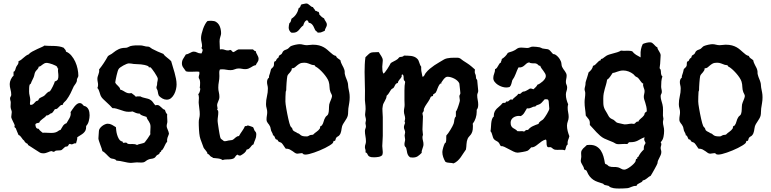

<svg xmlns="http://www.w3.org/2000/svg" viewBox="-20 -856 4451 1108"><path d="M477.1 -128.9V-125Q477.5 -111.3 472.9 -102.5Q468.3 -93.8 460.9 -87.4Q453.6 -81.1 444.3 -75.7Q435.1 -70.3 425.8 -64V-60.1Q425.8 -51.8 423.1 -44.2Q420.4 -36.6 418.9 -28.8H417Q409.7 -29.8 404.1 -26.4Q398.4 -22.9 393.1 -22.9Q388.7 -22.9 383.8 -25.9Q378.9 -24.9 377.4 -22.5Q376 -20 374.5 -17.1Q373 -14.2 370.1 -12Q367.2 -9.8 359.9 -9.8Q357.4 -9.8 354.2 -7.1Q351.1 -4.4 347.4 -1Q343.8 2.4 340.3 5.6Q336.9 8.8 335 9.8Q332.5 11.2 328.6 11.5Q324.7 11.7 320.1 12Q315.4 12.2 311 12.5Q306.6 12.7 303.2 13.2Q299.3 14.2 296.1 17.1Q293 20 290 20Q286.1 20 283 18.1Q279.8 16.1 275.9 16.1Q272.5 16.1 267.6 18.1Q262.7 20 256.8 22.5Q251 24.9 244.1 26.9Q237.3 28.8 230 28.8Q220.2 28.8 212.9 25.9Q212.4 25.9 207.3 22.7Q202.1 19.5 194.6 14.6Q187 9.8 178.2 4.2Q169.4 -1.5 161.6 -6.6Q153.8 -11.7 148.4 -15.1Q143.1 -18.6 142.1 -19L139.2 -25.9Q132.3 -28.8 127.2 -33.2Q122.1 -37.6 119.1 -44.9Q114.3 -47.9 110.8 -52.5Q107.4 -57.1 104 -62Q100.6 -66.9 96.7 -71Q92.8 -75.2 86.9 -77.1Q82.5 -86.9 78.6 -96.7Q74.7 -106.4 70.8 -116.2L64 -122.1Q63 -125 64 -127.7Q64.9 -130.4 64.9 -132.8Q64.9 -134.8 61.8 -141.1Q58.6 -147.5 54.9 -155Q51.3 -162.6 48.1 -169.9Q44.9 -177.2 44.9 -181.2Q44.9 -188.5 46.4 -195.3Q47.9 -202.1 47.9 -209Q47.9 -214.8 45.4 -220.5Q43 -226.1 42 -231.9Q40.5 -239.7 41.3 -248Q42 -256.3 42 -264.2Q42 -270 40 -275.9Q38.1 -281.7 38.1 -288.1Q38.1 -293.9 41.5 -298.8Q44.9 -303.7 44.9 -309.1Q44.9 -324.7 40.5 -340.1Q36.1 -355.5 36.1 -371.1Q36.1 -383.3 42.5 -397.5Q48.8 -411.6 58.1 -418.9V-441.9Q62.5 -442.9 64.7 -446.3Q66.9 -449.7 68.4 -454.1Q69.8 -458.5 71 -463.1Q72.3 -467.8 74.2 -471.2Q76.7 -475.6 79.1 -478.8Q81.5 -481.9 83.5 -485.1Q85.4 -488.3 86.4 -492.4Q87.4 -496.6 86.9 -502.9Q95.2 -505.9 102.1 -511.2Q108.9 -516.6 115.5 -522.5Q122.1 -528.3 129.2 -533.7Q136.2 -539.1 145 -542Q151.4 -550.3 166 -558.3Q180.7 -566.4 195.8 -573.2Q210.9 -580.1 222.7 -585.2Q234.4 -590.3 234.9 -592.8Q248.5 -591.3 263.2 -591.3Q277.8 -591.3 292.5 -590.8Q307.1 -590.3 321.3 -588.1Q335.4 -585.9 348.1 -580.1Q349.6 -577.1 351.8 -574.7Q354 -572.3 356 -570.1Q357.9 -567.9 359.4 -564.9Q360.8 -562 360.8 -558.1Q378.4 -551.3 391.8 -535.4Q405.3 -519.5 414.3 -499.8Q423.3 -480 427.7 -458.7Q432.1 -437.5 432.1 -419.9Q432.1 -414.6 429.9 -411.1Q427.7 -407.7 425.8 -402.8Q423.3 -398.4 423.8 -393.1Q424.3 -387.7 421.9 -383.8Q419.4 -376.5 414.6 -370.6Q409.7 -364.7 405.8 -357.9Q397 -337.4 387.2 -317.9Q377.4 -298.3 363.8 -279.8Q358.4 -272.9 351.1 -266.6Q343.8 -260.3 341.8 -251Q333 -251 328.1 -246.8Q323.2 -242.7 319.3 -238Q315.4 -233.4 310.5 -229.5Q305.7 -225.6 296.9 -226.1Q293 -219.2 288.8 -214.1Q284.7 -209 279.8 -203.1Q274.9 -203.1 271.7 -200.9Q268.6 -198.7 265.1 -196Q261.7 -193.4 257.8 -191.4Q253.9 -189.5 248 -189.9Q243.7 -183.6 237.8 -179Q231.9 -174.3 225.8 -169.9Q219.7 -165.5 214.4 -160.4Q209 -155.3 206.1 -147.9Q200.7 -146.5 193.6 -145.3Q186.5 -144 184.1 -138.2Q184.1 -128.9 188 -120.8Q191.9 -112.8 203.1 -112.8Q207 -105.5 213.4 -100.3Q219.7 -95.2 226.1 -89.8Q238.3 -90.8 250.5 -89.8Q262.7 -88.9 274.9 -88.9Q289.6 -88.9 297.9 -91.3Q306.2 -93.8 311.3 -96.9Q316.4 -100.1 320.1 -102.8Q323.7 -105.5 329.1 -106Q335.9 -118.2 343.3 -129.4Q350.6 -140.6 363.8 -145Q367.7 -152.3 372.6 -159.9Q377.4 -167.5 381.6 -175.5Q385.7 -183.6 387.5 -191.9Q389.2 -200.2 387.2 -209Q391.6 -214.8 397.2 -223.9Q402.8 -232.9 409.7 -241.2Q416.5 -249.5 424.1 -255.4Q431.6 -261.2 439.9 -261.2Q447.8 -261.2 453.6 -256.1Q459.5 -251 463.9 -245.1Q473.6 -243.7 480.2 -238Q486.8 -232.4 490.5 -224.9Q494.1 -217.3 495.6 -208.3Q497.1 -199.2 497.1 -190.9Q497.1 -175.8 492.4 -157.7Q487.8 -139.6 477.1 -128.9ZM315.9 -460.9Q313.5 -460.4 312.7 -461.7Q312 -462.9 311.5 -464.6Q311 -466.3 310.5 -468Q310.1 -469.7 309.1 -471.2Q306.6 -474.1 299.1 -478Q291.5 -481.9 282.5 -485.1Q273.4 -488.3 264.4 -490.7Q255.4 -493.2 251 -493.2Q241.2 -493.2 235.1 -489.7Q229 -486.3 224.1 -482.4Q219.2 -478.5 214.6 -475.1Q210 -471.7 203.1 -471.2Q203.1 -466.8 200.9 -462.9Q198.7 -459 195.6 -455.6Q192.4 -452.1 189.2 -448.7Q186 -445.3 184.1 -441.9Q180.2 -434.6 178.7 -426Q177.2 -417.5 173.8 -409.2Q169.9 -399.9 165.5 -391.8Q161.1 -383.8 158.2 -374L150.9 -367.2Q148.4 -357.9 148.2 -347.9Q147.9 -337.9 147.9 -328.1Q147.9 -315.4 150.9 -304Q153.8 -292.5 154.8 -279.8Q154.8 -275.4 153.8 -270.3Q152.8 -265.1 152.8 -259.8Q152.8 -257.3 153.1 -255.4Q153.3 -253.4 154.8 -251H157.2Q162.6 -250.5 166.5 -252.4Q170.4 -254.4 173.8 -257.3Q177.2 -260.3 180.2 -263.9Q183.1 -267.6 187 -271Q189.9 -273.4 193.4 -273.9Q196.8 -274.4 200.2 -276.9Q202.6 -279.3 203.1 -282Q203.6 -284.7 206.1 -287.1Q210.4 -291 217 -293.9Q223.6 -296.9 229 -299.8Q234.9 -302.7 239 -307.1Q243.2 -311.5 247.3 -315.9Q251.5 -320.3 256.3 -324Q261.2 -327.6 268.1 -329.1Q271 -332.5 275.4 -340.1Q279.8 -347.7 284.2 -356.4Q288.6 -365.2 292.2 -373.8Q295.9 -382.3 296.9 -387.2H298.8Q303.7 -387.2 306.4 -390.4Q309.1 -393.6 313 -396Q315.4 -401.4 316.2 -407Q316.9 -412.6 316.9 -418Q316.9 -429.2 315.2 -439.5Q313.5 -449.7 315.9 -460.9Z M999 -368.2Q999 -356 995.6 -340.8Q992.2 -325.7 985.1 -312.3Q978 -298.8 967.3 -289.8Q956.5 -280.8 941.9 -280.8Q929.2 -280.8 917.5 -287.4Q905.8 -293.9 897 -303.2Q892.1 -313.5 891.1 -324.5Q890.1 -335.4 883.8 -345.2Q882.8 -346.2 882.8 -350.1Q882.8 -355.5 884.8 -360.4Q886.7 -365.2 886.7 -372.1Q886.7 -379.4 888.7 -386.5Q890.6 -393.6 890.6 -401.9Q890.6 -405.8 885 -416Q879.4 -426.3 872.1 -437.3Q864.7 -448.2 857.7 -457.3Q850.6 -466.3 847.7 -467.8Q846.2 -468.8 844.2 -467.8Q842.3 -466.8 839.8 -466.8L838.9 -467.8L835.9 -474.1Q823.7 -479 813.7 -481.2Q803.7 -483.4 793.9 -484.4Q784.2 -485.4 773.9 -485.6Q763.7 -485.8 752 -486.8Q745.1 -487.8 738.3 -489Q731.4 -490.2 723.6 -490.2Q718.8 -490.2 710 -486.8Q701.2 -483.4 692.1 -478.3Q683.1 -473.1 675.3 -467.8Q667.5 -462.4 665 -458Q662.1 -454.6 658.9 -443.8Q655.8 -433.1 652.8 -420.7Q649.9 -408.2 647.7 -396.5Q645.5 -384.8 645 -379.9Q647.5 -374 651.9 -369.4Q656.2 -364.7 660.9 -360.4Q665.5 -356 669.2 -351.1Q672.9 -346.2 673.8 -338.9Q683.6 -336.4 690.2 -332.3Q696.8 -328.1 703.4 -324.5Q710 -320.8 718 -318.6Q726.1 -316.4 738.8 -318.8Q745.1 -313.5 752.2 -308.6Q759.3 -303.7 764.6 -296.9Q767.1 -299.3 770.5 -299.6Q773.9 -299.8 777.8 -299.8H790Q796.4 -295.9 804 -293.7Q811.5 -291.5 819.1 -289.8Q826.7 -288.1 834 -286.1Q841.3 -284.2 847.7 -279.8Q857.4 -274.4 863.3 -264.9Q869.1 -255.4 877 -248Q879.9 -249 882.1 -249.5Q884.3 -250 886.7 -250Q894 -250 899.4 -246.1Q904.8 -242.2 909.7 -237.5Q914.6 -232.9 919.7 -228.3Q924.8 -223.6 931.6 -222.2Q933.6 -215.3 936.5 -208.5Q939.5 -201.7 944.8 -196.8Q943.8 -186.5 944.8 -176Q945.8 -165.5 945.8 -155.8Q945.8 -148.4 943.8 -141.8Q941.9 -135.3 941.9 -128.9Q941.9 -123.5 943.8 -118.2Q945.8 -112.8 948.2 -106.9Q950.7 -101.1 952.6 -95.5Q954.6 -89.8 955.1 -84Q953.1 -77.1 950.9 -72.3Q948.7 -67.4 947 -62.5Q945.3 -57.6 944.6 -52.2Q943.8 -46.9 944.8 -39.1Q935.5 -27.8 930.2 -14.6Q924.8 -1.5 916 9.8L909.7 13.2V19L902.8 22.9Q900.4 28.8 899.4 30.8Q898.4 32.7 897.2 33.4Q896 34.2 893.6 35.2Q891.1 36.1 886.7 39.1Q882.3 42 879.4 46.9Q876.5 51.8 871.1 55.2Q863.3 59.6 853.8 60.3Q844.2 61 835.9 64.9Q828.1 67.9 821.3 73.7Q814.5 79.6 806.6 81.1Q797.9 82.5 787.8 81.8Q777.8 81.1 769 81.1Q760.7 81.1 752.9 82.5Q745.1 84 736.8 84Q726.6 84 715.8 82Q705.1 80.1 694.6 77.6Q684.1 75.2 673.3 73.2Q662.6 71.3 651.9 70.8Q648.4 65.9 644 63.7Q639.6 61.5 634.8 60.8Q629.9 60.1 625 59.1Q620.1 58.1 615.7 55.2Q609.9 50.8 604.7 45.4Q599.6 40 594.2 34.7Q588.9 29.3 583.3 24.4Q577.6 19.5 570.8 16.1Q570.3 11.7 566.7 1.2Q563 -9.3 558.8 -20.5Q554.7 -31.7 551.3 -42.2Q547.9 -52.7 547.9 -57.1Q547.9 -67.4 549.3 -78.1Q550.8 -88.9 550.8 -100.1Q550.8 -107.4 556.2 -115Q561.5 -122.6 569.3 -128.7Q577.1 -134.8 585.9 -138.4Q594.7 -142.1 601.1 -142.1Q614.3 -142.1 626.2 -135.7Q638.2 -129.4 648.9 -122.1Q649.4 -113.8 650.9 -102.1Q652.3 -90.3 655.8 -78.6Q659.2 -66.9 664.6 -56.9Q669.9 -46.9 677.7 -42Q680.2 -40.5 682.4 -40.5Q684.6 -40.5 687 -39.1L689.9 -32.2Q692.9 -31.2 697.8 -32.2Q702.6 -33.2 705.1 -33.2Q708.5 -33.2 710.2 -32.2Q711.9 -31.2 713.1 -30Q714.4 -28.8 715.3 -27.6Q716.3 -26.4 718.8 -25.9Q725.1 -24.4 731.9 -24.7Q738.8 -24.9 744.6 -24.9Q751.5 -24.9 758.1 -23.9Q764.6 -22.9 771 -19Q774.9 -22 781.5 -23.7Q788.1 -25.4 794.9 -26.9Q801.8 -28.3 807.6 -30.3Q813.5 -32.2 815.9 -35.2Q824.2 -45.4 832.5 -57.6Q840.8 -69.8 847.7 -81.1Q846.7 -91.8 847.7 -102.3Q848.6 -112.8 848.6 -124Q848.6 -135.3 845.7 -142.3Q842.8 -149.4 839.1 -155.3Q835.4 -161.1 831.5 -167Q827.6 -172.9 825.7 -181.2Q821.3 -183.1 815.9 -184.6Q810.5 -186 804.9 -188Q799.3 -189.9 794.4 -192.6Q789.6 -195.3 786.6 -200.2Q774.9 -200.2 765.1 -203.9Q755.4 -207.5 744.6 -212.9Q738.8 -211.4 733.4 -211.2Q728 -210.9 721.7 -210.9Q708.5 -210.9 696.5 -214.6Q684.6 -218.3 673.3 -222.2Q662.1 -226.1 651.1 -229.2Q640.1 -232.4 628.9 -231.9Q623.5 -238.8 613.8 -248Q604 -257.3 594 -266.6Q584 -275.9 575.7 -283.9Q567.4 -292 564.9 -296.9Q561 -302.7 558.8 -309.8Q556.6 -316.9 554.4 -323.7Q552.2 -330.6 549.6 -336.9Q546.9 -343.3 542 -348.1Q545.9 -356 545.9 -366.2Q545.9 -375 543.9 -383.5Q542 -392.1 542 -400.9Q542 -408.2 543.9 -414.3Q545.9 -420.4 548.1 -426.8Q550.3 -433.1 551.8 -439.9Q553.2 -446.8 551.8 -455.1Q580.1 -490.2 603 -532.2Q609.9 -537.6 617.9 -541.5Q626 -545.4 631.8 -550.8Q648.9 -564.9 665.5 -572.5Q682.1 -580.1 705.1 -580.1Q712.4 -580.1 718.8 -583.7Q725.1 -587.4 731.9 -589.8Q736.8 -591.3 743.9 -592.3Q751 -593.3 758.8 -593.8Q766.6 -594.2 773.7 -594.2Q780.8 -594.2 785.6 -594.2Q799.8 -594.2 811 -590.6Q822.3 -586.9 835 -586.9Q840.8 -586.9 846.7 -582Q852.5 -577.1 857.9 -574.2Q873.5 -565.9 889.9 -558.6Q906.2 -551.3 922.9 -544.9Q927.2 -538.1 932.9 -533Q938.5 -527.8 944.6 -523.2Q950.7 -518.6 956.5 -513.7Q962.4 -508.8 967.8 -502.9Q972.2 -486.8 977.5 -470Q982.9 -453.1 987.5 -436.3Q992.2 -419.4 995.6 -402.1Q999 -384.8 999 -368.2Z M1472.2 -516.1Q1472.2 -505.4 1466.1 -497.3Q1460 -489.3 1456.1 -480Q1447.3 -478.5 1440.7 -474.9Q1434.1 -471.2 1427.5 -467Q1420.9 -462.9 1413.1 -460Q1405.3 -457 1395 -457Q1385.3 -457 1376.2 -459Q1367.2 -460.9 1357.9 -460.9Q1345.7 -460.9 1334.7 -456.1Q1323.7 -451.2 1311 -451.2Q1298.8 -451.2 1286.4 -453.6Q1273.9 -456.1 1262.2 -456.1Q1258.3 -456.1 1255.1 -455.6Q1252 -455.1 1249 -455.1Q1244.6 -445.8 1245.4 -436Q1246.1 -426.3 1246.1 -417Q1246.1 -400.4 1242.9 -383.8Q1239.7 -367.2 1239.7 -350.1Q1239.7 -336.4 1242.9 -323.5Q1246.1 -310.5 1246.1 -296.9Q1246.1 -289.6 1244.1 -283.4Q1242.2 -277.3 1239.5 -271.5Q1236.8 -265.6 1234.9 -259.8Q1232.9 -253.9 1232.9 -247.1Q1232.9 -242.7 1234.4 -238Q1235.8 -233.4 1235.8 -229L1232.9 -226.1Q1232.9 -224.1 1233.9 -222.9Q1234.9 -221.7 1236.3 -220Q1237.8 -218.3 1238.8 -215.8Q1239.7 -213.4 1239.7 -209Q1239.7 -196.3 1237.8 -183.6Q1235.8 -170.9 1235.8 -158.2Q1235.8 -155.8 1236.8 -147.7Q1237.8 -139.6 1239.5 -128.9Q1241.2 -118.2 1242.9 -106.4Q1244.6 -94.7 1246.6 -84.5Q1248.5 -74.2 1250.2 -66.9Q1252 -59.6 1252.9 -58.1Q1256.8 -52.7 1262.2 -49.6Q1267.6 -46.4 1272 -42Q1273.9 -41 1277.8 -41Q1283.2 -41 1287.8 -42.5Q1292.5 -43.9 1297.9 -44.9Q1303.2 -46.4 1308.8 -46.4Q1314.5 -46.4 1319.8 -47.9Q1325.7 -50.3 1330.1 -54.2Q1334.5 -58.1 1338.6 -61.8Q1342.8 -65.4 1347.7 -68.1Q1352.5 -70.8 1358.9 -70.8Q1367.2 -85.9 1377.2 -99.6Q1387.2 -113.3 1394 -128.9Q1396 -127.9 1397.9 -127.9Q1401.9 -127.9 1404.5 -129.9Q1407.2 -131.8 1411.1 -131.8Q1411.6 -131.8 1416 -130.6Q1420.4 -129.4 1425.3 -127.7Q1430.2 -126 1434.6 -124.3Q1439 -122.6 1439.9 -122.1Q1442.9 -119.6 1444.6 -113.3Q1446.3 -106.9 1448.7 -103Q1451.2 -99.1 1453.1 -97.2Q1455.1 -95.2 1456.3 -93Q1457.5 -90.8 1458.3 -87.9Q1459 -85 1459 -79.1Q1459 -64 1452.9 -50.5Q1446.8 -37.1 1442.9 -22.9Q1436.5 -20.5 1432.6 -15.9Q1428.7 -11.2 1425 -6.3Q1421.4 -1.5 1416.7 2.4Q1412.1 6.3 1403.8 6.8Q1399.9 18.1 1391.1 25.9Q1382.3 33.7 1372.1 39.1Q1369.1 42 1363.8 42Q1360.8 42 1357.2 40.5Q1353.5 39.1 1352.1 36.1Q1345.7 38.6 1343 41.3Q1340.3 43.9 1338.4 47.1Q1336.4 50.3 1334.2 53.2Q1332 56.2 1327.4 58.6Q1322.8 61 1314.2 62.5Q1305.7 64 1291 64Q1284.2 64 1277.6 64.7Q1271 65.4 1265.1 67.9Q1253.9 60.1 1237.3 58.3Q1220.7 56.6 1207 55.2Q1208 50.3 1204.1 50.3Q1200.2 50.3 1197.8 47.9Q1192.4 44.9 1189 39.3Q1185.5 33.7 1177.7 32.2Q1177.2 26.4 1173.8 21.2Q1170.4 16.1 1166.3 11.2Q1162.1 6.3 1158.2 1.2Q1154.3 -3.9 1152.8 -9.8Q1148.4 -23.9 1142.3 -38.3Q1136.2 -52.7 1132.8 -67.9Q1131.3 -74.7 1130.1 -85.7Q1128.9 -96.7 1128.2 -108.9Q1127.4 -121.1 1127.2 -132.3Q1127 -143.6 1127 -150.9Q1127 -163.1 1129.9 -174.1Q1132.8 -185.1 1132.8 -196.8Q1132.8 -212.4 1130.4 -227.5Q1127.9 -242.7 1127 -257.8Q1126 -266.1 1127 -274.4Q1127.9 -282.7 1127.9 -291Q1127.9 -303.7 1124 -313Q1127 -314.9 1129.2 -318.8Q1131.3 -322.8 1132.8 -327.4Q1134.3 -332 1135 -336.9Q1135.7 -341.8 1135.7 -345.2L1132.8 -348.1Q1133.8 -355.5 1134.3 -363Q1134.8 -370.6 1134.8 -377.9Q1134.8 -385.7 1133.1 -392.8Q1131.3 -399.9 1127 -405.8Q1126 -413.6 1128.4 -420.4Q1130.9 -427.2 1130.9 -434.1L1129.9 -441.9Q1118.7 -443.4 1106.4 -442.6Q1094.2 -441.9 1083 -441.9Q1075.2 -441.9 1067.4 -442.1Q1059.6 -442.4 1052.7 -444.8Q1045.4 -455.6 1037.6 -466.1Q1029.8 -476.6 1029.8 -490.2Q1029.8 -505.9 1037.6 -517.6Q1045.4 -529.3 1052.7 -542Q1058.6 -542.5 1064.5 -544.9Q1070.3 -547.4 1075.9 -550.3Q1081.5 -553.2 1086.9 -555.7Q1092.3 -558.1 1098.1 -558.1Q1108.4 -558.1 1117.7 -553Q1127 -547.9 1138.2 -547.9H1143.1Q1145.5 -553.2 1147.7 -559.1Q1149.9 -564.9 1148.9 -570.8Q1146.5 -572.8 1144.8 -575Q1143.1 -577.1 1143.1 -580.1Q1143.1 -582.5 1144.5 -584.2Q1146 -585.9 1146 -589.8Q1146 -601.1 1143.1 -612.5Q1140.1 -624 1140.1 -636.2Q1140.1 -646 1143.3 -660.2Q1146.5 -674.3 1151.6 -688.7Q1156.7 -703.1 1163.6 -715.8Q1170.4 -728.5 1177.7 -734.9Q1184.1 -735.8 1189.9 -735.8Q1195.8 -735.8 1202.1 -735.8Q1216.8 -735.8 1227.1 -729.5Q1237.3 -723.1 1243.7 -712.9Q1250 -702.6 1252.9 -689.7Q1255.9 -676.8 1255.9 -664.1Q1255.9 -655.8 1251.5 -643.6Q1247.1 -631.3 1247.1 -617.2Q1247.1 -606 1248 -594Q1249 -582 1249 -570.8Q1251.5 -570.8 1253.9 -571.3Q1256.3 -571.8 1258.8 -571.8Q1268.6 -571.8 1277.3 -568.4Q1286.1 -564.9 1295.9 -564.9Q1302.7 -564.9 1307.1 -567.9Q1311 -567.9 1313.5 -566.2Q1315.9 -564.5 1317.6 -562.3Q1319.3 -560.1 1321.5 -557.9Q1323.7 -555.7 1327.1 -555.2Q1334.5 -558.1 1341.1 -563Q1347.7 -567.9 1356 -570.8H1439.9Q1443.8 -567.9 1446.8 -564.5Q1449.7 -561 1456.1 -561Q1456.5 -555.2 1459.2 -549.8Q1461.9 -544.4 1464.8 -539.1Q1467.8 -533.7 1470 -528.1Q1472.2 -522.5 1472.2 -516.1Z M1998 -294.9Q1998 -276.9 1995.4 -262Q1992.7 -247.1 1990.2 -230Q1988.8 -219.2 1989 -209Q1989.3 -198.7 1986.8 -188Q1984.4 -179.7 1980 -172.1Q1975.6 -164.6 1970.7 -157.2Q1965.8 -149.9 1961.2 -142.3Q1956.5 -134.8 1954.1 -127Q1952.1 -120.6 1951.4 -113.8Q1950.7 -106.9 1949.2 -100.1Q1947.8 -93.3 1945.3 -86.9Q1942.9 -80.6 1938 -75.2Q1935.1 -71.3 1930.4 -69.1Q1925.8 -66.9 1921.9 -63Q1918 -58.6 1917 -53Q1916 -47.4 1913.1 -43H1906.2Q1903.8 -40.5 1903.3 -37.1Q1902.8 -33.7 1899.9 -29.8Q1894 -23.9 1882.3 -16.6Q1870.6 -9.3 1856 -2Q1841.3 5.4 1824.7 12.2Q1808.1 19 1792.7 24.4Q1777.3 29.8 1763.9 33Q1750.5 36.1 1742.2 36.1Q1735.8 36.1 1733.2 34.9Q1730.5 33.7 1729 32Q1727.5 30.3 1726.1 29.1Q1724.6 27.8 1720.2 27.8Q1713.9 27.8 1708 29.3Q1702.1 30.8 1696.3 30.8Q1688.5 30.8 1681.9 26.1Q1675.3 21.5 1668 16.1Q1660.6 10.7 1651.4 6.1Q1642.1 1.5 1628.9 2Q1627 -0.5 1623.8 -5.1Q1620.6 -9.8 1617.4 -14.6Q1614.3 -19.5 1611.1 -23.7Q1607.9 -27.8 1606 -29.8Q1602.1 -33.7 1596.9 -34.9Q1591.8 -36.1 1586.9 -40Q1584.5 -41.5 1583.7 -44.4Q1583 -47.4 1580.1 -49.8Q1577.6 -51.3 1575.2 -51Q1572.8 -50.8 1571.3 -53.2Q1569.3 -54.7 1568.1 -58.1Q1566.9 -61.5 1565.4 -65.2Q1564 -68.8 1561.8 -71.8Q1559.6 -74.7 1555.2 -75.2Q1555.2 -82.5 1551.3 -88.6Q1547.4 -94.7 1544.9 -101.1Q1542.5 -107.9 1541.7 -114.5Q1541 -121.1 1538.1 -127Q1535.6 -132.8 1532.2 -137.2Q1528.8 -141.6 1525.6 -145.5Q1522.5 -149.4 1520.3 -154.5Q1518.1 -159.7 1518.1 -167Q1518.1 -177.7 1520 -188Q1522 -198.2 1522 -209Q1522 -220.2 1518.6 -231.4Q1515.1 -242.7 1515.1 -254.9Q1515.1 -277.8 1520.5 -300Q1525.9 -322.3 1525.9 -345.2Q1525.9 -355 1523.4 -364Q1521 -373 1521 -382.8Q1521 -389.6 1523.4 -396.5Q1525.9 -403.3 1532.2 -408.2Q1533.2 -409.7 1532.7 -411.6Q1532.2 -413.6 1532.2 -415Q1532.2 -416.5 1533.7 -420.9Q1535.2 -425.3 1536.9 -430.4Q1538.6 -435.5 1540 -440.9Q1541.5 -446.3 1542 -449.2Q1542.5 -454.1 1544.2 -457Q1545.9 -460 1548.6 -462.2Q1551.3 -464.4 1553.7 -466.6Q1556.2 -468.8 1558.1 -472.2Q1562 -479 1561 -486.6Q1560.1 -494.1 1564 -501L1571.3 -503.9Q1574.7 -511.7 1576.7 -514.6Q1578.6 -517.6 1580.1 -518.8Q1581.5 -520 1583 -520.5Q1584.5 -521 1586.9 -523.9Q1588.4 -525.4 1588.4 -528.1Q1588.4 -530.8 1589.8 -533.2Q1592.3 -537.1 1597.7 -539.6Q1603 -542 1606 -545.9Q1608.9 -549.8 1610.6 -554.4Q1612.3 -559.1 1616.2 -562Q1620.6 -566.4 1628.4 -568.8Q1636.2 -571.3 1642.1 -575.2Q1647.5 -579.1 1651.1 -583.7Q1654.8 -588.4 1661.1 -590.8Q1664.6 -592.3 1670.9 -594.2Q1677.2 -596.2 1684.3 -597.7Q1691.4 -599.1 1697.8 -600.1Q1704.1 -601.1 1708 -601.1Q1719.2 -601.1 1729.7 -598.1Q1740.2 -595.2 1751 -595.2Q1760.3 -595.2 1768.6 -596.7Q1776.9 -598.1 1785.2 -598.1Q1806.2 -598.1 1821.5 -594Q1836.9 -589.8 1848.4 -583.3Q1859.9 -576.7 1868.9 -568.8Q1877.9 -561 1885.7 -554Q1893.6 -546.9 1901.4 -541Q1909.2 -535.2 1918.9 -533.2Q1921.9 -523.9 1929.9 -519Q1938 -514.2 1944.8 -507.8Q1945.8 -500 1948.7 -493.2Q1951.7 -486.3 1955.1 -479.7Q1958.5 -473.1 1961.9 -466.8Q1965.3 -460.4 1967.3 -453.1Q1969.7 -445.3 1969.2 -438Q1968.8 -430.7 1971.2 -423.8Q1974.1 -412.1 1979 -401.1Q1983.9 -390.1 1986.8 -378.9Q1988.8 -371.6 1988.8 -364.3Q1988.8 -356.9 1990.2 -350.1Q1993.2 -335 1995.6 -322.8Q1998 -310.5 1998 -294.9ZM1896 -300.8Q1896 -307.6 1892.8 -312.7Q1889.6 -317.9 1887.2 -324.2Q1881.8 -338.4 1881.6 -354.2Q1881.3 -370.1 1877 -384.8Q1874 -395 1865.2 -408.2Q1856.4 -421.4 1845.2 -434.1Q1834 -446.8 1822 -457.3Q1810.1 -467.8 1800.3 -472.2L1795.9 -479Q1793 -480.5 1788.6 -480.5Q1784.2 -480.5 1780.3 -481.9Q1769 -485.8 1758.8 -490Q1748.5 -494.1 1735.8 -494.1Q1719.2 -494.1 1710 -489Q1700.7 -483.9 1693.8 -477.8Q1687 -471.7 1680.7 -466.6Q1674.3 -461.4 1664.1 -461.9Q1664.1 -454.1 1660.9 -448.5Q1657.7 -442.9 1653.3 -438Q1648.9 -433.1 1644.5 -428.2Q1640.1 -423.3 1638.2 -417Q1637.2 -413.1 1636 -402.3Q1634.8 -391.6 1633.8 -378.7Q1632.8 -365.7 1632.3 -354Q1631.8 -342.3 1631.8 -336.9Q1631.8 -334.5 1630.9 -332Q1629.9 -329.6 1628.9 -327.1Q1627.9 -313 1627.4 -298.6Q1627 -284.2 1627 -270Q1627 -264.6 1628.4 -253.7Q1629.9 -242.7 1632.3 -228.8Q1634.8 -214.8 1637.7 -199.5Q1640.6 -184.1 1643.8 -170.4Q1647 -156.7 1649.9 -145.8Q1652.8 -134.8 1655.3 -129.9Q1657.7 -124.5 1661.1 -121.6Q1664.6 -118.7 1667 -113.8Q1668.5 -111.3 1668.5 -108.9Q1668.5 -106.4 1670.9 -104Q1675.8 -98.6 1682.9 -95.7Q1689.9 -92.8 1696.3 -87.9Q1704.1 -85.9 1707.5 -82.8Q1710.9 -79.6 1715.1 -76.4Q1719.2 -73.2 1726.3 -71Q1733.4 -68.8 1749 -68.8Q1756.8 -68.8 1759 -70.8Q1761.2 -72.8 1767.1 -75.2Q1772.5 -77.6 1777.8 -77.6Q1783.2 -77.6 1787.1 -79.1Q1795.4 -87.9 1806.9 -95.7Q1818.4 -103.5 1825.2 -113.8Q1827.6 -117.2 1827.1 -120.6Q1826.7 -124 1829.1 -127Q1830.6 -129.4 1833.5 -129.9Q1836.4 -130.4 1837.9 -132.8Q1844.7 -142.6 1847.9 -155.5Q1851.1 -168.5 1857.9 -179.2Q1860.8 -184.6 1866.2 -188.2Q1871.6 -191.9 1874 -198.2Q1876 -203.6 1877 -210.4Q1877.9 -217.3 1878.2 -224.6Q1878.4 -231.9 1878.7 -239.3Q1878.9 -246.6 1879.9 -252.9Q1880.9 -258.3 1883.5 -264.9Q1886.2 -271.5 1888.9 -278.1Q1891.6 -284.7 1893.8 -290.8Q1896 -296.9 1896 -300.8ZM1866.2 -713.9Q1866.2 -709 1864.5 -704.6Q1862.8 -700.2 1860.6 -696Q1858.4 -691.9 1856.4 -687.5Q1854.5 -683.1 1854 -678.2Q1844.2 -674.3 1836.4 -670.7Q1828.6 -667 1818.4 -668H1812Q1812.5 -669.9 1811.3 -671.4Q1810.1 -672.9 1808.6 -673.8Q1807.1 -674.8 1805.2 -675.8Q1803.2 -676.8 1802.2 -678.2Q1797.9 -683.1 1795.2 -690.4Q1792.5 -697.8 1788.3 -705.1Q1784.2 -712.4 1778.1 -718Q1772 -723.6 1761.2 -725.1Q1761.2 -730.5 1758.1 -732.9Q1754.9 -735.4 1752.9 -740.2Q1742.7 -736.8 1737.5 -727.8Q1732.4 -718.8 1730 -709Q1721.2 -703.1 1715.8 -696Q1710.4 -689 1704.6 -682.4Q1698.7 -675.8 1690.9 -671.4Q1683.1 -667 1669.9 -667Q1667 -667 1664.8 -667.5Q1662.6 -668 1660.2 -668Q1653.3 -673.8 1649.7 -680.9Q1646 -688 1646 -696.8Q1646 -703.1 1647.2 -709.5Q1648.4 -715.8 1649.9 -722.2Q1656.2 -726.1 1658.4 -733.6Q1660.6 -741.2 1662.1 -748Q1679.2 -758.8 1689.5 -774.7Q1699.7 -790.5 1704.1 -810.1Q1708 -810.5 1710 -813Q1711.9 -815.4 1713.4 -818.6Q1714.8 -821.8 1715.8 -825Q1716.8 -828.1 1719.2 -830.1Q1719.7 -830.6 1724.1 -831.5Q1728.5 -832.5 1733.4 -833.5Q1738.3 -834.5 1742.4 -835.2Q1746.6 -835.9 1747.1 -835.9Q1752.9 -835.9 1757.6 -833Q1762.2 -830.1 1766.6 -826.2Q1771 -822.3 1775.6 -818.8Q1780.3 -815.4 1786.1 -814.9Q1788.6 -809.1 1793.2 -804.4Q1797.9 -799.8 1799.3 -793.9Q1805.2 -793.9 1809.6 -790.5Q1814 -787.1 1820.3 -787.1V-785.2Q1819.3 -781.7 1821.5 -780Q1823.7 -778.3 1822.3 -772.9Q1828.1 -766.1 1835 -760Q1841.8 -753.9 1850.1 -750Q1851.6 -745.1 1854.2 -740.7Q1856.9 -736.3 1859.6 -732.2Q1862.3 -728 1864.3 -723.6Q1866.2 -719.2 1866.2 -713.9Z M2739.7 -252Q2739.7 -243.7 2738 -236.3Q2736.3 -229 2731 -222.2V-210.9Q2731 -192.9 2725.1 -174.6Q2719.2 -156.2 2708 -142.1Q2709 -137.7 2709 -133.3Q2709 -128.9 2709 -125Q2709 -106.9 2705.6 -96.7Q2702.1 -86.4 2697.3 -79.8Q2692.4 -73.2 2687.3 -68.1Q2682.1 -63 2678.7 -55.2Q2672.9 -41 2672.1 -24.7Q2671.4 -8.3 2668.9 6.8Q2660.6 17.6 2653.6 29.3Q2646.5 41 2638.4 52Q2630.4 63 2620.6 72Q2610.8 81.1 2597.7 86.9Q2592.3 85 2586.2 84.5Q2580.1 84 2573.5 83.5Q2566.9 83 2560.8 81.8Q2554.7 80.6 2549.8 77.1Q2542.5 64.5 2537.6 50.3Q2532.7 36.1 2532.7 21Q2532.7 16.6 2534.2 9.5Q2535.6 2.4 2537.8 -5.1Q2540 -12.7 2542.5 -19.3Q2544.9 -25.9 2546.9 -28.8Q2548.3 -31.2 2550 -31.5Q2551.8 -31.7 2552.7 -35.2Q2554.2 -38.6 2554.7 -43.7Q2555.2 -48.8 2555.2 -54.2Q2555.2 -59.6 2555.2 -64.7Q2555.2 -69.8 2555.7 -74.2Q2560.1 -78.6 2566.7 -87.6Q2573.2 -96.7 2579.3 -106.9Q2585.4 -117.2 2590.6 -126.7Q2595.7 -136.2 2597.7 -142.1Q2599.6 -147 2600.3 -152.8Q2601.1 -158.7 2601.8 -164.1Q2602.5 -169.4 2604.5 -174.6Q2606.4 -179.7 2610.8 -184.1V-212.9Q2612.3 -213.4 2614.5 -217.8Q2616.7 -222.2 2619.4 -228.5Q2622.1 -234.9 2624.5 -242.7Q2627 -250.5 2629.2 -257.3Q2631.3 -264.2 2632.6 -269.5Q2633.8 -274.9 2633.8 -276.9Q2633.8 -283.2 2632.3 -288.6Q2630.9 -293.9 2630.9 -299.8Q2630.9 -305.2 2633.8 -309.3Q2636.7 -313.5 2636.7 -318.8Q2636.7 -320.8 2635.7 -329.3Q2634.8 -337.9 2633.8 -347.7Q2632.8 -357.4 2631.8 -365.2Q2630.9 -373 2630.9 -374Q2627.4 -382.8 2619.6 -389.9Q2611.8 -397 2602.1 -402.1Q2592.3 -407.2 2582 -410.2Q2571.8 -413.1 2563 -413.1Q2556.6 -413.1 2551.5 -409.7Q2546.4 -406.2 2542 -401.1Q2537.6 -396 2533.9 -390.1Q2530.3 -384.3 2526.9 -379.9V-374H2521Q2514.6 -366.7 2511 -359.4Q2507.3 -352.1 2504.9 -345.5Q2502.4 -338.9 2500.2 -332.8Q2498 -326.7 2494.6 -321.8Q2492.2 -318.8 2487.1 -315.9Q2481.9 -313 2479 -310.1V-303.2Q2475.6 -300.8 2472.2 -300.3Q2468.8 -299.8 2465.8 -296.9L2460 -284.2Q2452.1 -270 2442.4 -256.6Q2432.6 -243.2 2426.8 -229Q2425.3 -225.1 2425.8 -220.9Q2426.3 -216.8 2423.8 -212.9Q2422.4 -209 2420.2 -207.3Q2418 -205.6 2418 -201.2Q2418 -196.3 2419.4 -192.4Q2420.9 -188.5 2420.9 -184.1Q2420.9 -165.5 2419.4 -146.5Q2418 -127.4 2418 -108.9Q2418 -100.6 2419.4 -92.5Q2420.9 -84.5 2420.9 -77.1Q2418 -71.3 2418 -64Q2418 -54.2 2420.9 -43.9Q2423.8 -33.7 2423.8 -22.9Q2423.8 -16.6 2421.9 -10.5Q2419.9 -4.4 2418 1.5Q2416 7.3 2414.3 13.4Q2412.6 19.5 2413.6 25.9Q2401.9 38.1 2390.6 45.7Q2379.4 53.2 2360.8 53.2Q2356.9 53.2 2353.8 52.5Q2350.6 51.8 2346.7 51.8Q2338.9 46.4 2335.2 39.8Q2331.5 33.2 2329.8 26.1Q2328.1 19 2327.1 11.7Q2326.2 4.4 2323.7 -2.9Q2322.8 -4.9 2321.3 -6.3Q2319.8 -7.8 2318.1 -9.5Q2316.4 -11.2 2315.2 -14.2Q2314 -17.1 2314 -22.9Q2314 -30.8 2315.9 -37.6Q2317.9 -44.4 2317.9 -51.8Q2317.9 -57.1 2316.4 -62.5Q2314.9 -67.9 2314.9 -74.2Q2314.9 -78.6 2316.4 -83Q2317.9 -87.4 2317.9 -91.8Q2317.9 -99.6 2314.5 -106.9Q2311 -114.3 2311 -122.1Q2311 -129.4 2313.7 -135.3Q2316.4 -141.1 2317.9 -147.9Q2314.9 -150.9 2314.9 -154.8Q2314.9 -158.7 2316.4 -162.6Q2317.9 -166.5 2317.9 -170.9Q2317.9 -181.6 2314.5 -192.1Q2311 -202.6 2311 -213.9Q2311 -223.1 2313 -232.4Q2314.9 -241.7 2314.9 -251Q2314 -264.6 2314 -278.1Q2314 -291.5 2314 -305.2Q2314 -319.3 2314 -333Q2314 -346.7 2314.9 -360.8Q2314.9 -366.2 2316.4 -371.3Q2317.9 -376.5 2317.9 -381.8Q2317.9 -385.7 2315.7 -388.2Q2313.5 -390.6 2311 -393.1Q2308.6 -401.4 2309.3 -409.9Q2310.1 -418.5 2304.7 -425.8H2300.8Q2297.9 -425.8 2297.9 -420.7Q2297.9 -415.5 2297.9 -413.1Q2295.4 -408.2 2292 -404.3Q2288.6 -400.4 2285.4 -396.5Q2282.2 -392.6 2279.3 -387.9Q2276.4 -383.3 2275.9 -377Q2270 -376.5 2266.4 -373.3Q2262.7 -370.1 2260.3 -365.7Q2257.8 -361.3 2255.6 -356.4Q2253.4 -351.6 2250 -348.1Q2247.6 -345.7 2244.9 -345Q2242.2 -344.2 2239.7 -341.8Q2232.4 -333 2226.6 -322.3Q2220.7 -311.5 2210.9 -303.2Q2210.9 -295.4 2208 -288.3Q2205.1 -281.2 2201.2 -274.2Q2197.3 -267.1 2193.6 -260Q2189.9 -252.9 2189 -245.1Q2185.5 -229.5 2187.3 -212.6Q2189 -195.8 2189 -180.2V-71.8Q2189 -56.6 2187.5 -42Q2186 -27.3 2186 -13.2Q2186 -3.9 2187.5 4.4Q2189 12.7 2189 22Q2189 30.3 2186 39.1Q2177.7 47.4 2163.8 49.6Q2149.9 51.8 2138.7 51.8Q2120.6 51.8 2113.8 48.3Q2106.9 44.9 2104 40.3Q2101.1 35.6 2099.1 30.8Q2097.2 25.9 2088.9 22.9Q2088.9 21.5 2089.4 19.5Q2089.8 17.6 2089.8 16.1Q2089.8 9.8 2087.9 4.4Q2085.9 -1 2085.9 -6.8Q2085.9 -16.1 2088.9 -23.4Q2091.8 -30.8 2091.8 -40Q2091.8 -55.2 2088.9 -70.1Q2085.9 -85 2085.9 -100.1Q2085.9 -107.4 2088.9 -114Q2091.8 -120.6 2091.8 -127.9Q2091.8 -132.3 2090.3 -136.5Q2088.9 -140.6 2088.9 -145Q2088.9 -149.4 2090.3 -153.8Q2091.8 -158.2 2091.8 -162.1Q2091.8 -170.9 2089.4 -179Q2086.9 -187 2086.9 -195.8Q2086.9 -203.6 2088.4 -210.9Q2089.8 -218.3 2089.8 -226.1Q2089.8 -244.1 2087.4 -261.5Q2085 -278.8 2085.9 -296.9Q2086.9 -333.5 2085.4 -369.1Q2084 -404.8 2084 -440.9Q2084 -462.4 2085 -483.6Q2085.9 -504.9 2088.9 -525.9Q2100.6 -536.6 2106.4 -542.5Q2112.3 -548.3 2118.2 -551Q2124 -553.7 2132.6 -554.2Q2141.1 -554.7 2158.7 -555.2H2166Q2168.9 -549.3 2172.9 -543.7Q2176.8 -538.1 2180.4 -532.2Q2184.1 -526.4 2186.5 -520.3Q2189 -514.2 2189 -506.8Q2189 -498 2187.5 -489Q2186 -480 2186 -471.2Q2186 -461.4 2186.8 -451.2Q2187.5 -440.9 2191.9 -432.1H2193.8Q2195.8 -432.1 2202.1 -439.9Q2208.5 -447.8 2215.1 -458Q2221.7 -468.3 2227.3 -477.8Q2232.9 -487.3 2233.9 -490.2Q2236.8 -493.7 2242.2 -496.6Q2247.6 -499.5 2253.7 -502.7Q2259.8 -505.9 2265.6 -509Q2271.5 -512.2 2275.9 -516.1Q2278.3 -518.6 2280 -521Q2281.7 -523.4 2284.7 -525.9Q2288.1 -527.3 2291.7 -527.6Q2295.4 -527.8 2298.8 -528.3Q2302.2 -528.8 2305.4 -530.3Q2308.6 -531.7 2311 -535.2Q2321.3 -534.7 2331.8 -534.7Q2342.3 -534.7 2352.5 -533.2Q2362.8 -531.7 2372.1 -527.8Q2381.3 -523.9 2388.7 -516.1Q2393.1 -511.7 2395.5 -505.9Q2397.9 -500 2399.9 -493.9Q2401.9 -487.8 2404.3 -481.9Q2406.7 -476.1 2410.6 -471.2V-459Q2410.6 -446.8 2413.6 -435.5Q2416.5 -424.3 2418 -413.1Q2422.4 -413.6 2425 -416Q2427.7 -418.5 2429.4 -421.9Q2431.2 -425.3 2432.9 -429Q2434.6 -432.6 2437 -435.1Q2447.8 -448.7 2460.4 -459.2Q2473.1 -469.7 2486.6 -479Q2500 -488.3 2514.4 -496.3Q2528.8 -504.4 2543 -513.2Q2550.3 -517.1 2559.8 -519.3Q2569.3 -521.5 2579.6 -522.2Q2589.8 -522.9 2599.6 -522.9Q2609.4 -522.9 2617.7 -522.9Q2625 -522.9 2629.4 -521.5Q2633.8 -520 2637.2 -517.8Q2640.6 -515.6 2644 -512.5Q2647.5 -509.3 2652.8 -505.9Q2666 -497.6 2673.8 -492.4Q2681.6 -487.3 2688 -482.7Q2694.3 -478 2701.7 -471.7Q2709 -465.3 2720.7 -455.1Q2720.7 -451.2 2720.2 -447.5Q2719.7 -443.8 2719.7 -439.9Q2719.7 -436 2720.9 -433.3Q2722.2 -430.7 2723.4 -427.7Q2724.6 -424.8 2725.8 -420.2Q2727.1 -415.5 2727.1 -407.2Q2727.1 -404.3 2727.8 -402.6Q2728.5 -400.9 2729.7 -399.7Q2731 -398.4 2731.9 -397Q2732.9 -395.5 2733.9 -393.1L2739.7 -332Q2739.7 -325.2 2736.8 -319.1Q2733.9 -313 2733.9 -306.2Q2733.9 -292.5 2736.8 -279.1Q2739.7 -265.6 2739.7 -252Z M3265.6 -69.8Q3264.2 -62.5 3262 -57.4Q3259.8 -52.2 3258.1 -47.1Q3256.3 -42 3255.6 -36.1Q3254.9 -30.3 3255.9 -22Q3251.5 -19.5 3249.5 -15.4Q3247.6 -11.2 3246.3 -6.6Q3245.1 -2 3243.9 2.9Q3242.7 7.8 3239.7 11.2Q3229 7.8 3218.3 8.3Q3207.5 8.8 3196.8 8.8Q3185.5 8.8 3179.7 7.1Q3173.8 5.4 3165.5 -2Q3159.7 -7.8 3154.1 -6.8Q3148.4 -5.9 3143.8 -6.3Q3139.2 -6.8 3136.5 -12.9Q3133.8 -19 3133.8 -38.1Q3133.8 -41 3133.3 -44.4Q3132.8 -47.9 3129.9 -50.8Q3117.2 -47.9 3106.4 -40.3Q3095.7 -32.7 3085.9 -24.7Q3076.2 -16.6 3066.4 -10.7Q3056.6 -4.9 3045.9 -5.9Q3040.5 -0.5 3035.6 4.9Q3030.8 10.3 3023.9 14.2Q3020.5 15.6 3012.5 17.6Q3004.4 19.5 2995.6 21Q2986.8 22.5 2978.5 23.7Q2970.2 24.9 2966.8 24.9Q2956.5 24.9 2942.9 18.3Q2929.2 11.7 2915.8 4.4Q2902.3 -2.9 2890.6 -8.5Q2878.9 -14.2 2871.6 -12.2Q2866.2 -16.6 2863.8 -23.2Q2861.3 -29.8 2856 -35.2Q2849.6 -40.5 2842.3 -43.9Q2835 -47.4 2829.6 -54.2Q2826.2 -59.1 2824.5 -64.7Q2822.8 -70.3 2821 -76.4Q2819.3 -82.5 2817.1 -88.4Q2814.9 -94.2 2810.5 -99.1Q2812.5 -107.4 2813 -119.6Q2813.5 -131.8 2814.7 -144.3Q2815.9 -156.7 2819.1 -167.5Q2822.3 -178.2 2829.6 -183.1V-187Q2829.6 -202.1 2834.5 -211.7Q2839.4 -221.2 2846.7 -228.8Q2854 -236.3 2862.8 -243.2Q2871.6 -250 2878.9 -259.8Q2883.3 -263.2 2888.2 -262.5Q2893.1 -261.7 2897.9 -264.2L2900.9 -270Q2903.3 -271 2905.3 -270.5Q2907.2 -270 2908.7 -270Q2911.1 -270 2913.6 -272Q2916 -273.9 2918.5 -276.1Q2920.9 -278.3 2923.6 -280.3Q2926.3 -282.2 2929.7 -282.2Q2931.2 -282.2 2933.1 -281.5Q2935.1 -280.8 2936.5 -279.8Q2939.9 -285.2 2944.6 -289.3Q2949.2 -293.5 2954.1 -297.4Q2959 -301.3 2963.6 -305.4Q2968.3 -309.6 2971.7 -314.9Q2973.6 -314 2977.5 -314Q2981.9 -314 2984.4 -316.2Q2986.8 -318.4 2989.5 -321Q2992.2 -323.7 2995.6 -325.9Q2999 -328.1 3005.9 -328.1Q3007.3 -328.1 3011.7 -330.1Q3016.1 -332 3021 -334.7Q3025.9 -337.4 3030.3 -340.1Q3034.7 -342.8 3036.6 -344.2L3042 -345.2Q3046.4 -345.2 3050.3 -343.5Q3054.2 -341.8 3058.6 -340.8Q3064.9 -347.2 3071.3 -353Q3077.6 -358.9 3081.5 -367.2Q3087.9 -369.1 3096.2 -374.5Q3104.5 -379.9 3112.1 -386.7Q3119.6 -393.6 3124.8 -401.6Q3129.9 -409.7 3129.9 -417Q3129.9 -424.8 3125.7 -432.1Q3121.6 -439.5 3116.2 -446.5Q3110.8 -453.6 3105.5 -460.9Q3100.1 -468.3 3097.7 -476.1H3095.7Q3089.8 -476.1 3085.2 -481.7Q3080.6 -487.3 3074.7 -488.8Q3069.8 -490.7 3064.5 -490.7Q3059.1 -490.7 3053.7 -490.7Q3048.3 -490.7 3043.2 -491.7Q3038.1 -492.7 3033.7 -496.1Q3023.9 -494.1 3018.1 -489Q3012.2 -483.9 3006.3 -478.5Q3000.5 -473.1 2992.7 -469.5Q2984.9 -465.8 2971.7 -466.8Q2962.9 -448.7 2955.8 -429.2Q2948.7 -409.7 2936.5 -393.1Q2933.6 -382.3 2930.9 -371.8Q2928.2 -361.3 2920.9 -354Q2911.1 -351.1 2900.9 -351.1Q2890.1 -351.1 2877.2 -355.2Q2864.3 -359.4 2853 -366.7Q2841.8 -374 2834.2 -384Q2826.7 -394 2826.7 -405.8Q2826.7 -418.5 2831.8 -430.9Q2836.9 -443.4 2836.9 -457Q2843.8 -459.5 2847.7 -464.8Q2851.6 -470.2 2854.7 -476.3Q2857.9 -482.4 2861.6 -487.8Q2865.2 -493.2 2871.6 -496.1V-500Q2871.6 -504.4 2874 -506.6Q2876.5 -508.8 2875 -515.1Q2897.5 -528.3 2910.6 -550.8Q2918.9 -554.7 2928.2 -557.1Q2937.5 -559.6 2945.8 -564Q2953.1 -566.9 2959.7 -572.3Q2966.3 -577.6 2974.6 -580.1Q2986.8 -582.5 2998.8 -580.8Q3010.7 -579.1 3022 -579.1Q3031.7 -579.1 3038.8 -583Q3045.9 -586.9 3055.7 -586.9Q3065.4 -586.9 3075.2 -585.7Q3085 -584.5 3094.7 -583Q3099.1 -582 3102.8 -579.8Q3106.4 -577.6 3110.8 -576.2Q3126 -573.2 3132.8 -573Q3139.6 -572.8 3144.5 -570.8Q3149.4 -568.8 3154.8 -563.2Q3160.2 -557.6 3171.9 -543.9H3173.8Q3180.2 -543.9 3187 -539.3Q3193.8 -534.7 3200 -528.1Q3206.1 -521.5 3210.4 -514.4Q3214.8 -507.3 3216.8 -502Q3219.7 -494.6 3220.2 -486.1Q3220.7 -477.5 3223.6 -470.2Q3226.6 -463.4 3231 -457.5Q3235.4 -451.7 3239.5 -445.8Q3243.7 -439.9 3246.8 -433.6Q3250 -427.2 3250 -419.9Q3250 -410.2 3247.8 -401.1Q3245.6 -392.1 3245.6 -382.8Q3245.6 -374.5 3249.3 -366.9Q3252.9 -359.4 3252.9 -351.1Q3252.9 -340.3 3249.3 -330.6Q3245.6 -320.8 3245.6 -310.1Q3245.6 -295.9 3249.3 -281.7Q3252.9 -267.6 3258.8 -253.9Q3255.9 -245.1 3255.9 -234.9Q3255.9 -220.7 3258.8 -207.3Q3261.7 -193.8 3261.7 -180.2Q3261.7 -173.3 3260.3 -167.5Q3258.8 -161.6 3256.8 -155.8Q3254.9 -149.9 3253.4 -144Q3252 -138.2 3252 -130.9Q3252 -115.2 3255.9 -100.1Q3259.8 -85 3265.6 -69.8ZM3149.9 -229Q3149.9 -238.3 3148.4 -246.6Q3147 -254.9 3147 -264.2Q3147 -274.4 3143.6 -279.3Q3140.1 -284.2 3129.9 -283.2H3123.5Q3116.7 -276.9 3111.1 -269.5Q3105.5 -262.2 3097.7 -256.8Q3090.8 -252.4 3082.5 -250.5Q3074.2 -248.5 3068.8 -241.2H3066.9Q3060.1 -241.2 3055.2 -239Q3050.3 -236.8 3045.4 -234.6Q3040.5 -232.4 3034.9 -231Q3029.3 -229.5 3021 -231Q3013.2 -218.8 3005.9 -205.8Q2998.5 -192.9 2984.9 -186L2976.6 -187Q2967.8 -187.5 2958.7 -185.1Q2949.7 -182.6 2942.6 -177.7Q2935.5 -172.9 2931.2 -165.5Q2926.8 -158.2 2926.8 -147.9Q2926.8 -134.8 2930.7 -128.2Q2934.6 -121.6 2940.4 -117.4Q2946.3 -113.3 2953.1 -109.9Q2960 -106.4 2965.8 -99.1Q2971.2 -98.1 2977.1 -98.6Q2982.9 -99.1 2988.8 -99.1Q2992.7 -99.1 2996.8 -98.9Q3001 -98.6 3003.9 -96.2Q3009.8 -101.6 3013.7 -104.2Q3017.6 -106.9 3026.9 -106Q3038.1 -120.1 3054.7 -127.9Q3071.3 -135.7 3087.9 -141.1Q3088.9 -146.5 3092.5 -150.4Q3096.2 -154.3 3100.6 -157.5Q3105 -160.6 3109.4 -163.3Q3113.8 -166 3116.7 -169.9Q3119.6 -172.9 3125.2 -181.2Q3130.9 -189.5 3136.5 -199Q3142.1 -208.5 3146 -216.8Q3149.9 -225.1 3149.9 -229Z M3792.5 -35.2Q3794.9 -32.7 3795.7 -29.8Q3796.4 -26.9 3796.4 -23.9Q3796.4 -18.6 3794.4 -13.2Q3792.5 -7.8 3792.5 -2Q3792.5 3.9 3794.4 9.5Q3796.4 15.1 3796.4 21Q3796.4 29.8 3793 38.1Q3789.6 46.4 3785.4 54.2Q3781.2 62 3777.8 69.8Q3774.4 77.6 3774.4 85.9Q3774.4 87.9 3769 98.1Q3763.7 108.4 3756.8 120.8Q3750 133.3 3743.4 144.5Q3736.8 155.8 3734.4 159.2Q3728 161.6 3723.1 165.5Q3718.3 169.4 3713.1 173.6Q3708 177.7 3702.4 180.9Q3696.8 184.1 3689.5 185.1Q3687.5 191.4 3682.4 194.6Q3677.2 197.8 3671.4 200.4Q3665.5 203.1 3660.2 206.5Q3654.8 210 3653.3 216.8H3649.4Q3643.1 216.3 3637 218Q3630.9 219.7 3624.5 222.2Q3618.2 224.6 3612.1 227.1Q3606 229.5 3599.6 230Q3588.4 231 3577.1 231.4Q3565.9 231.9 3554.7 231.9Q3547.4 231.9 3538.8 231.7Q3530.3 231.4 3521.7 230Q3513.2 228.5 3505.4 225.6Q3497.6 222.7 3492.7 216.8Q3486.3 214.4 3479.7 213.6Q3473.1 212.9 3466.3 210L3460.4 204.1Q3443.4 198.7 3429.2 193.8Q3415 189 3403.8 181.4Q3392.6 173.8 3383.3 162.4Q3374 150.9 3366.7 132.8Q3365.2 127.4 3359.9 125.7Q3354.5 124 3350.6 120.1Q3350.1 113.3 3347.2 107.4Q3344.2 101.6 3340.8 95.7Q3337.4 89.8 3334.5 84Q3331.5 78.1 3331.5 70.8Q3331.5 65.4 3333 60.3Q3334.5 55.2 3334.5 48.8Q3334.5 43.5 3334 37.8Q3333.5 32.2 3333.5 26.9Q3333.5 18.1 3336.9 12Q3340.3 5.9 3345.2 0.7Q3350.1 -4.4 3356 -9Q3361.8 -13.7 3366.7 -19Q3371.1 -19 3375 -19.5Q3378.9 -20 3383.8 -20Q3406.7 -20 3422.1 -11Q3437.5 -2 3447.3 12.9Q3457 27.8 3462.4 46.6Q3467.8 65.4 3470.7 85Q3471.7 90.3 3475.3 91.1Q3479 91.8 3483.4 94.2Q3486.3 96.7 3489 99.6Q3491.7 102.5 3495.6 104Q3508.3 108.4 3521.5 107.7Q3534.7 106.9 3547.4 109.9Q3556.6 112.8 3564.9 117.9Q3573.2 123 3582.5 123Q3589.4 123 3599.4 117.7Q3609.4 112.3 3619.1 105Q3628.9 97.7 3637 89.4Q3645 81.1 3647.5 75.2Q3648.9 71.8 3648.9 68.4Q3648.9 64.9 3650.4 62L3657.7 59.1V51.8L3663.6 48.8Q3669.4 37.1 3677.2 26.6Q3685.1 16.1 3695.3 6.8V-2Q3695.3 -10.3 3698.2 -17.1Q3701.2 -23.9 3705.6 -30.8Q3703.1 -36.6 3701.4 -39.8Q3699.7 -43 3698.5 -46.1Q3697.3 -49.3 3697.5 -53.2Q3697.8 -57.1 3699.7 -64Q3685.5 -58.6 3676.8 -53.5Q3668 -48.3 3659.7 -44.2Q3651.4 -40 3640.9 -37.6Q3630.4 -35.2 3612.3 -35.2Q3609.4 -35.2 3607.9 -33.4Q3606.4 -31.7 3605 -29.8Q3603.5 -27.8 3601.6 -26.1Q3599.6 -24.4 3595.7 -24.9Q3584.5 -25.9 3573.2 -24.9Q3562 -23.9 3550.8 -23.9Q3543.9 -23.9 3540.3 -24.7Q3536.6 -25.4 3533.7 -26.9Q3530.8 -28.3 3527.6 -30.3Q3524.4 -32.2 3518.6 -35.2Q3505.9 -41 3492.4 -45.9Q3479 -50.8 3466.3 -57.1Q3454.6 -63 3443.6 -72.5Q3432.6 -82 3422.4 -92.8Q3412.1 -103.5 3402.6 -114.5Q3393.1 -125.5 3383.8 -134.8V-142.1Q3384.8 -157.7 3377.4 -167.7Q3370.1 -177.7 3360.4 -189Q3359.4 -207.5 3356.4 -227.5Q3353.5 -247.6 3353.5 -266.1Q3353.5 -278.8 3355.5 -292Q3357.4 -305.2 3357.4 -317.9Q3357.4 -324.2 3355.5 -330.1Q3353.5 -335.9 3353.5 -341.8Q3353.5 -345.7 3354.5 -349.1Q3355.5 -352.5 3356.4 -356.7Q3357.4 -360.8 3358.4 -366.5Q3359.4 -372.1 3359.4 -380.9Q3359.4 -381.8 3361.8 -389.4Q3364.3 -397 3367.2 -406.2Q3370.1 -415.5 3372.8 -424.6Q3375.5 -433.6 3376.5 -438Q3386.2 -445.8 3393.1 -454.8Q3399.9 -463.9 3402.3 -476.1Q3409.7 -478 3415 -482.7Q3420.4 -487.3 3425 -492.7Q3429.7 -498 3435.1 -502.7Q3440.4 -507.3 3447.8 -508.8Q3446.8 -508.8 3446.8 -511.2Q3446.8 -515.6 3450.7 -516.1Q3454.6 -516.6 3457.5 -518.1Q3463.4 -522 3468.5 -526.4Q3473.6 -530.8 3479.5 -534.2Q3486.8 -538.6 3497.1 -541.7Q3507.3 -544.9 3518.8 -547.9Q3530.3 -550.8 3542 -554.4Q3553.7 -558.1 3563.5 -564Q3571.8 -562.5 3579.8 -562.7Q3587.9 -563 3595.9 -563.2Q3604 -563.5 3612.1 -563Q3620.1 -562.5 3628.4 -560.1Q3637.7 -547.9 3650.4 -539.8Q3663.1 -531.7 3676.8 -524.9V-539.1Q3675.8 -555.7 3679 -571.8Q3682.1 -587.9 3689.5 -602.1Q3699.2 -606.4 3710.2 -609.1Q3721.2 -611.8 3731.4 -611.8Q3738.8 -611.8 3743.9 -608.2Q3749 -604.5 3753.4 -599.9Q3757.8 -595.2 3762.5 -590.3Q3767.1 -585.4 3773.4 -583Q3773.9 -576.7 3777.1 -570.8Q3780.3 -564.9 3783.7 -559.6Q3787.1 -554.2 3789.8 -548.3Q3792.5 -542.5 3792.5 -536.1Q3792.5 -523.9 3791 -512Q3789.6 -500 3789.6 -487.8Q3789.6 -481.9 3788.1 -476.1Q3786.6 -470.2 3786.6 -463.9Q3786.6 -461.4 3788.8 -458.5Q3791 -455.6 3792.5 -454.1Q3793.9 -449.2 3793.9 -443.6Q3793.9 -438 3794.4 -432.9Q3794.9 -427.7 3796.6 -423.1Q3798.3 -418.5 3802.7 -415Q3797.9 -400.9 3796.6 -386.5Q3795.4 -372.1 3795.4 -356.9Q3795.4 -348.6 3797.4 -341.1Q3799.3 -333.5 3799.3 -325.2Q3799.3 -318.8 3795.9 -313.5Q3792.5 -308.1 3792.5 -301.8Q3792.5 -290 3795.9 -278.1Q3799.3 -266.1 3802.7 -253.9Q3806.6 -238.3 3806.2 -221.9Q3805.7 -205.6 3805.7 -189Q3805.7 -184.6 3807.1 -179.9Q3808.6 -175.3 3808.6 -169.9Q3808.6 -165.5 3807.1 -161.6Q3805.7 -157.7 3805.7 -152.8Q3805.7 -140.1 3809.1 -127.4Q3812.5 -114.7 3812.5 -101.1Q3812.5 -84 3808.8 -65.9Q3805.2 -47.9 3792.5 -35.2ZM3695.3 -296.9Q3695.3 -305.2 3697.5 -313.5Q3699.7 -321.8 3699.7 -330.1Q3699.7 -335.9 3697.8 -341.3Q3695.8 -346.7 3694.1 -351.8Q3692.4 -356.9 3691.4 -362.1Q3690.4 -367.2 3692.4 -373Q3687.5 -375 3683.8 -378.9Q3680.2 -382.8 3676.8 -387.5Q3673.3 -392.1 3670.2 -396.7Q3667 -401.4 3663.6 -404.8Q3660.6 -408.7 3656 -410.4Q3651.4 -412.1 3647.5 -415Q3643.6 -418 3641.1 -421.4Q3638.7 -424.8 3634.8 -428.2Q3622.1 -438 3607.2 -443.6Q3592.3 -449.2 3576.7 -449.2Q3565.9 -449.2 3557.6 -447Q3549.3 -444.8 3542.2 -442.4Q3535.2 -439.9 3528.8 -437.7Q3522.5 -435.5 3515.6 -435.1Q3507.8 -424.3 3501 -413.6Q3494.1 -402.8 3483.4 -396Q3481 -380.4 3477.3 -367.9Q3473.6 -355.5 3470.2 -343.5Q3466.8 -331.5 3464.1 -317.9Q3461.4 -304.2 3461.4 -286.1Q3461.4 -270.5 3461.7 -260.3Q3461.9 -250 3464.1 -241.2Q3466.3 -232.4 3470.7 -223.6Q3475.1 -214.8 3483.4 -202.1Q3487.3 -195.8 3490.7 -188.7Q3494.1 -181.6 3499.5 -176.8Q3503.9 -172.4 3510 -169.7Q3516.1 -167 3521.5 -164.1Q3525.9 -161.1 3531.5 -155.3Q3537.1 -149.4 3541.5 -147.9Q3542 -147.5 3548.3 -146Q3554.7 -144.5 3562.5 -142.8Q3570.3 -141.1 3576.9 -139.6Q3583.5 -138.2 3584.5 -138.2Q3598.1 -138.2 3611.1 -141.1Q3624 -144 3637.7 -141.1Q3642.1 -141.6 3644.5 -144.3Q3647 -147 3649.4 -149.4Q3651.9 -151.9 3654.8 -153.6Q3657.7 -155.3 3663.6 -153.8Q3665.5 -159.7 3669.7 -164.1Q3673.8 -168.5 3678.5 -172.4Q3683.1 -176.3 3687.5 -180.2Q3691.9 -184.1 3695.3 -189Q3698.7 -192.9 3699.2 -197.5Q3699.7 -202.1 3702.6 -206.1Q3705.1 -208.5 3708.7 -210Q3712.4 -211.4 3712.4 -215.8Q3712.4 -229.5 3709.7 -241.2Q3707 -252.9 3703.9 -262.9Q3700.7 -272.9 3698 -281.2Q3695.3 -289.6 3695.3 -296.9Z M4380.4 -294.9Q4380.4 -276.9 4377.7 -262Q4375 -247.1 4372.6 -230Q4371.1 -219.2 4371.3 -209Q4371.6 -198.7 4369.1 -188Q4366.7 -179.7 4362.3 -172.1Q4357.9 -164.6 4353 -157.2Q4348.1 -149.9 4343.5 -142.3Q4338.9 -134.8 4336.4 -127Q4334.5 -120.6 4333.7 -113.8Q4333 -106.9 4331.5 -100.1Q4330.1 -93.3 4327.6 -86.9Q4325.2 -80.6 4320.3 -75.2Q4317.4 -71.3 4312.7 -69.1Q4308.1 -66.9 4304.2 -63Q4300.3 -58.6 4299.3 -53Q4298.3 -47.4 4295.4 -43H4288.6Q4286.1 -40.5 4285.6 -37.1Q4285.2 -33.7 4282.2 -29.8Q4276.4 -23.9 4264.6 -16.6Q4252.9 -9.3 4238.3 -2Q4223.6 5.4 4207 12.2Q4190.4 19 4175 24.4Q4159.7 29.8 4146.2 33Q4132.8 36.1 4124.5 36.1Q4118.2 36.1 4115.5 34.9Q4112.8 33.7 4111.3 32Q4109.9 30.3 4108.4 29.1Q4106.9 27.8 4102.5 27.8Q4096.2 27.8 4090.3 29.3Q4084.5 30.8 4078.6 30.8Q4070.8 30.8 4064.2 26.1Q4057.6 21.5 4050.3 16.1Q4043 10.7 4033.7 6.1Q4024.4 1.5 4011.2 2Q4009.3 -0.5 4006.1 -5.1Q4002.9 -9.8 3999.8 -14.6Q3996.6 -19.5 3993.4 -23.7Q3990.2 -27.8 3988.3 -29.8Q3984.4 -33.7 3979.2 -34.9Q3974.1 -36.1 3969.2 -40Q3966.8 -41.5 3966.1 -44.4Q3965.3 -47.4 3962.4 -49.8Q3960 -51.3 3957.5 -51Q3955.1 -50.8 3953.6 -53.2Q3951.7 -54.7 3950.4 -58.1Q3949.2 -61.5 3947.8 -65.2Q3946.3 -68.8 3944.1 -71.8Q3941.9 -74.7 3937.5 -75.2Q3937.5 -82.5 3933.6 -88.6Q3929.7 -94.7 3927.2 -101.1Q3924.8 -107.9 3924.1 -114.5Q3923.3 -121.1 3920.4 -127Q3918 -132.8 3914.6 -137.2Q3911.1 -141.6 3908 -145.5Q3904.8 -149.4 3902.6 -154.5Q3900.4 -159.7 3900.4 -167Q3900.4 -177.7 3902.3 -188Q3904.3 -198.2 3904.3 -209Q3904.3 -220.2 3900.9 -231.4Q3897.5 -242.7 3897.5 -254.9Q3897.5 -277.8 3902.8 -300Q3908.2 -322.3 3908.2 -345.2Q3908.2 -355 3905.8 -364Q3903.3 -373 3903.3 -382.8Q3903.3 -389.6 3905.8 -396.5Q3908.2 -403.3 3914.6 -408.2Q3915.5 -409.7 3915 -411.6Q3914.6 -413.6 3914.6 -415Q3914.6 -416.5 3916 -420.9Q3917.5 -425.3 3919.2 -430.4Q3920.9 -435.5 3922.4 -440.9Q3923.8 -446.3 3924.3 -449.2Q3924.8 -454.1 3926.5 -457Q3928.2 -460 3930.9 -462.2Q3933.6 -464.4 3936 -466.6Q3938.5 -468.8 3940.4 -472.2Q3944.3 -479 3943.4 -486.6Q3942.4 -494.1 3946.3 -501L3953.6 -503.9Q3957 -511.7 3959 -514.6Q3960.9 -517.6 3962.4 -518.8Q3963.9 -520 3965.3 -520.5Q3966.8 -521 3969.2 -523.9Q3970.7 -525.4 3970.7 -528.1Q3970.7 -530.8 3972.2 -533.2Q3974.6 -537.1 3980 -539.6Q3985.4 -542 3988.3 -545.9Q3991.2 -549.8 3992.9 -554.4Q3994.6 -559.1 3998.5 -562Q4002.9 -566.4 4010.7 -568.8Q4018.6 -571.3 4024.4 -575.2Q4029.8 -579.1 4033.4 -583.7Q4037.1 -588.4 4043.5 -590.8Q4046.9 -592.3 4053.2 -594.2Q4059.6 -596.2 4066.7 -597.7Q4073.7 -599.1 4080.1 -600.1Q4086.4 -601.1 4090.3 -601.1Q4101.6 -601.1 4112.1 -598.1Q4122.6 -595.2 4133.3 -595.2Q4142.6 -595.2 4150.9 -596.7Q4159.2 -598.1 4167.5 -598.1Q4188.5 -598.1 4203.9 -594Q4219.2 -589.8 4230.7 -583.3Q4242.2 -576.7 4251.2 -568.8Q4260.3 -561 4268.1 -554Q4275.9 -546.9 4283.7 -541Q4291.5 -535.2 4301.3 -533.2Q4304.2 -523.9 4312.3 -519Q4320.3 -514.2 4327.1 -507.8Q4328.1 -500 4331.1 -493.2Q4334 -486.3 4337.4 -479.7Q4340.8 -473.1 4344.2 -466.8Q4347.7 -460.4 4349.6 -453.1Q4352.1 -445.3 4351.6 -438Q4351.1 -430.7 4353.5 -423.8Q4356.4 -412.1 4361.3 -401.1Q4366.2 -390.1 4369.1 -378.9Q4371.1 -371.6 4371.1 -364.3Q4371.1 -356.9 4372.6 -350.1Q4375.5 -335 4377.9 -322.8Q4380.4 -310.5 4380.4 -294.9ZM4278.3 -300.8Q4278.3 -307.6 4275.1 -312.7Q4272 -317.9 4269.5 -324.2Q4264.2 -338.4 4263.9 -354.2Q4263.7 -370.1 4259.3 -384.8Q4256.3 -395 4247.6 -408.2Q4238.8 -421.4 4227.5 -434.1Q4216.3 -446.8 4204.3 -457.3Q4192.4 -467.8 4182.6 -472.2L4178.2 -479Q4175.3 -480.5 4170.9 -480.5Q4166.5 -480.5 4162.6 -481.9Q4151.4 -485.8 4141.1 -490Q4130.9 -494.1 4118.2 -494.1Q4101.6 -494.1 4092.3 -489Q4083 -483.9 4076.2 -477.8Q4069.3 -471.7 4063 -466.6Q4056.6 -461.4 4046.4 -461.9Q4046.4 -454.1 4043.2 -448.5Q4040 -442.9 4035.6 -438Q4031.2 -433.1 4026.9 -428.2Q4022.5 -423.3 4020.5 -417Q4019.5 -413.1 4018.3 -402.3Q4017.1 -391.6 4016.1 -378.7Q4015.1 -365.7 4014.6 -354Q4014.2 -342.3 4014.2 -336.9Q4014.2 -334.5 4013.2 -332Q4012.2 -329.6 4011.2 -327.1Q4010.3 -313 4009.8 -298.6Q4009.3 -284.2 4009.3 -270Q4009.3 -264.6 4010.7 -253.7Q4012.2 -242.7 4014.6 -228.8Q4017.1 -214.8 4020 -199.5Q4022.9 -184.1 4026.1 -170.4Q4029.3 -156.7 4032.2 -145.8Q4035.2 -134.8 4037.6 -129.9Q4040 -124.5 4043.5 -121.6Q4046.9 -118.7 4049.3 -113.8Q4050.8 -111.3 4050.8 -108.9Q4050.8 -106.4 4053.2 -104Q4058.1 -98.6 4065.2 -95.7Q4072.3 -92.8 4078.6 -87.9Q4086.4 -85.9 4089.8 -82.8Q4093.3 -79.6 4097.4 -76.4Q4101.6 -73.2 4108.6 -71Q4115.7 -68.8 4131.3 -68.8Q4139.2 -68.8 4141.4 -70.8Q4143.6 -72.8 4149.4 -75.2Q4154.8 -77.6 4160.2 -77.6Q4165.5 -77.6 4169.4 -79.1Q4177.7 -87.9 4189.2 -95.7Q4200.7 -103.5 4207.5 -113.8Q4210 -117.2 4209.5 -120.6Q4209 -124 4211.4 -127Q4212.9 -129.4 4215.8 -129.9Q4218.8 -130.4 4220.2 -132.8Q4227.1 -142.6 4230.2 -155.5Q4233.4 -168.5 4240.2 -179.2Q4243.2 -184.6 4248.5 -188.2Q4253.9 -191.9 4256.3 -198.2Q4258.3 -203.6 4259.3 -210.4Q4260.3 -217.3 4260.5 -224.6Q4260.7 -231.9 4261 -239.3Q4261.2 -246.6 4262.2 -252.9Q4263.2 -258.3 4265.9 -264.9Q4268.6 -271.5 4271.2 -278.1Q4273.9 -284.7 4276.1 -290.8Q4278.3 -296.9 4278.3 -300.8Z"/></svg>

Font: Margarine
Style: Regular
Weight: 400
Designer: Astigmatic (AOETI)
Foundry: Astigmatic (AOETI)
Version: Version 1.000